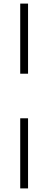

<svg xmlns="http://www.w3.org/2000/svg" viewBox="-20 -828 268 1068"><path d="M92.5 -418V-808H136V-418ZM92.5 220V-170H136V220Z"/></svg>

Font: Encode Sans XLt
Style: Regular
Weight: 200
Designer: Multiple Designers
Foundry: Impallari Type
Version: Version 3.002; ttfautohint (v1.8.3) -l 8 -r 50 -G 200 -x 14 